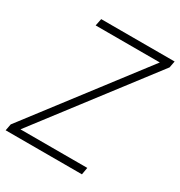

<svg xmlns="http://www.w3.org/2000/svg" viewBox="-169 -816 876 933"><g transform="rotate(30 269.0 -350.0)"><path d="M-3 0 4 -37 481 -660H121L129 -700H541L534 -663L57 -40H432L425 0Z"/></g></svg>

Font: DM Sans 18pt ExtraLight
Style: Italic
Weight: 250
Italic angle: -10°
Designer: Colophon Foundry, Jonny Pinhorn
Foundry: Colophon Foundry
Version: Version 4.004;gftools[0.9.30]